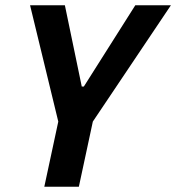

<svg xmlns="http://www.w3.org/2000/svg" viewBox="-20 -708 668 728"><path d="M148 0 201 -247 94 -688H226L290 -380H298L493 -688H628L332 -247L279 0Z"/></svg>

Font: Saira SemiCondensed SemiBold
Style: Italic
Weight: 600
Width: 4
Italic angle: -12°
Designer: Hector Gatti with collaboration of the Omnibus-Type team
Foundry: Omnibus-Type
Version: Version 1.101